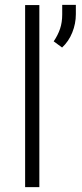

<svg xmlns="http://www.w3.org/2000/svg" viewBox="-20 -771 338 791"><path d="M142.1 -750V0H83.5V-750ZM292.5 -751V-712.4Q292.5 -673.8 277.8 -637.2Q263.2 -600.6 235.8 -575.2L201.2 -600.6Q218.8 -626.5 227.5 -652.6Q236.3 -678.7 236.3 -711.4V-751Z"/></svg>

Font: Vazirmatn RD FD ExtraLight
Style: Regular
Weight: 200
Designer: Saber Rastikerdar
Foundry: Saber Rastikerdar
Version: Version 33.003